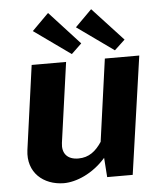

<svg xmlns="http://www.w3.org/2000/svg" viewBox="-53 -783 697 839"><g transform="rotate(-5 295.5 -363.5)"><path d="M189 -737 116 -664 277 -549 322 -592ZM378 -737 305 -664 466 -549 512 -592ZM193 10C248 10 321 -20 378 -85L384 0H496L570 -517H419L369 -156C343 -117 313 -92 266 -92C216 -92 194 -122 200 -166L249 -517H98L47 -148C34 -50 104 9 193 10Z"/></g></svg>

Font: United Sans
Style: Bold Italic
Weight: 700
Italic angle: -8°
Designer: Pablo Impallari, Rodrigo Fuenzalida (Modified by Dan O. Williams)
Version: Version 1.000;PS 001.000;hotconv 1.0.88;makeotf.lib2.5.64775